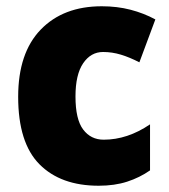

<svg xmlns="http://www.w3.org/2000/svg" viewBox="-20 -583 540 613"><path d="M295 10Q174 10 106 -58.5Q38 -127 38 -274Q38 -414 110 -488.5Q182 -563 305 -563Q354 -563 396.5 -552Q439 -541 476 -521L425 -384Q394 -400 366 -408.5Q338 -417 309 -417Q270 -417 245.5 -381Q221 -345 221 -275Q221 -202 245.5 -169.5Q270 -137 311 -137Q387 -137 459 -186V-39Q426 -16 386 -3Q346 10 295 10Z"/></svg>

Font: Noto Sans Myanmar SemiCondensed Black
Style: Regular
Weight: 900
Width: 4
Designer: Monotype Design Team
Foundry: Monotype Imaging Inc.
Version: Version 2.107; ttfautohint (v1.8.4.7-5d5b)